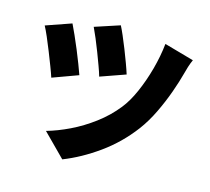

<svg xmlns="http://www.w3.org/2000/svg" viewBox="-118 -934 1235 1131"><g transform="rotate(15 500.0 -369.0)"><path d="M483 -795Q493 -776 508 -741.5Q523 -707 539 -666.5Q555 -626 569 -588Q583 -550 591 -524L438 -470Q431 -495 417.5 -531.5Q404 -568 389 -607.5Q374 -647 358.5 -683.5Q343 -720 331 -745ZM946 -706Q936 -684 928.5 -660Q921 -636 916 -616Q903 -566 879 -498.5Q855 -431 822 -362.5Q789 -294 748 -239Q669 -134 565 -59.5Q461 15 354 57L218 -80Q285 -99 356.5 -133.5Q428 -168 495.5 -218.5Q563 -269 614 -333Q651 -379 682 -449Q713 -519 735 -599.5Q757 -680 765 -757ZM205 -732Q217 -707 234 -669.5Q251 -632 268 -590.5Q285 -549 299.5 -511.5Q314 -474 323 -448L167 -391Q159 -416 144 -455Q129 -494 112 -537Q95 -580 78.5 -618Q62 -656 50 -678Z"/></g></svg>

Font: Source Han Sans CN Heavy
Style: Regular
Weight: 900
Designer: Ryoko NISHIZUKA 西塚涼子 (kana, bopomofo & ideographs); Paul D. Hunt (Latin, Greek & Cyrillic); Sandoll Communications 산돌커뮤니
Foundry: Adobe
Version: Version 2.000;hotconv 1.0.107;makeotfexe 2.5.65593